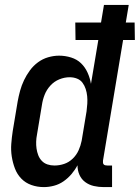

<svg xmlns="http://www.w3.org/2000/svg" viewBox="-20 -755 570 783"><path d="M159 8Q132 8 108 -0.5Q84 -9 67 -26.5Q50 -44 41 -67.5Q32 -91 28 -116.5Q24 -142 26 -168.5Q28 -195 32 -221L52 -341Q56 -363 62 -385Q68 -407 78 -428Q88 -449 102 -468Q116 -487 135 -501Q154 -515 176.5 -521.5Q199 -528 221 -528Q246 -528 270 -520.5Q294 -513 310.5 -497Q327 -481 337 -459Q347 -437 351 -413L381 -592H288L287 -663H392L404 -735H505L493 -663H529L530 -592H482L400 -100Q400 -96 400 -92Q400 -88 402.5 -85Q405 -82 409 -81Q413 -80 418 -80H437V8H403Q382 8 362.5 3.5Q343 -1 327.5 -12.5Q312 -24 304 -42Q296 -60 296 -81Q286 -62 271.5 -45Q257 -28 239 -15.5Q221 -3 200 2.5Q179 8 159 8ZM202 -80Q222 -80 241.5 -86.5Q261 -93 276.5 -108Q292 -123 300.5 -142Q309 -161 313 -181L333 -301Q335 -316 336 -332Q337 -348 335.5 -363Q334 -378 329.5 -392Q325 -406 316.5 -417.5Q308 -429 294 -434.5Q280 -440 264 -440Q243 -440 222 -431.5Q201 -423 185.5 -406Q170 -389 162 -368.5Q154 -348 151 -327L131 -207Q128 -192 127.5 -177.5Q127 -163 129 -149Q131 -135 136 -122Q141 -109 150.5 -99Q160 -89 173.5 -84.5Q187 -80 202 -80Z"/></svg>

Font: Iosevka Semibold
Style: Italic
Weight: 600
Italic angle: -9°
Monospace: yes
Designer: Belleve Invis
Foundry: Belleve Invis
Version: Version 32.5.0; ttfautohint (v1.8.4)